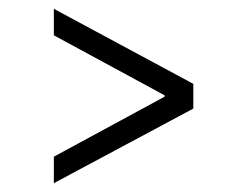

<svg xmlns="http://www.w3.org/2000/svg" viewBox="-20 -531 559 435"><path d="M102 -176V-116L418 -285V-341L102 -511V-451L353 -315V-312Z"/></svg>

Font: All Genders v4 Light
Style: Regular
Weight: 300
Designer: Rassam Alawdi
Foundry: Rassam Art
Version: Version 3.100;FEAKit 1.0